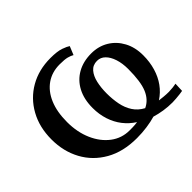

<svg xmlns="http://www.w3.org/2000/svg" viewBox="-133 -743 935 935"><g transform="rotate(-45 334.0 -276.0)"><path d="M330.5 11Q236 11 169 -27.2Q102 -65.5 66.5 -131Q31 -196.5 31 -278.5Q31 -363 66.8 -427.2Q102.5 -491.5 164.8 -527.2Q227 -563 307.5 -563Q354.5 -563 379.8 -554Q405 -545 415.5 -537.5L397.5 -493.5Q386 -500.5 368.8 -505Q351.5 -509.5 318 -509.5Q265 -509.5 226 -482.5Q187 -455.5 165.8 -405.5Q144.5 -355.5 144.5 -285Q144.5 -215.5 168.8 -160.2Q193 -105 235.2 -73Q277.5 -41 331 -41Q344 -41 353.5 -41.2Q363 -41.5 370.2 -42.2Q377.5 -43 385.5 -44Q352.5 -65 329.2 -95Q306 -125 293.5 -163.2Q281 -201.5 281 -245.5Q281 -305.5 303.8 -348.8Q326.5 -392 367.8 -415.2Q409 -438.5 464 -438.5Q514 -438.5 553 -415Q592 -391.5 614.5 -349.8Q637 -308 637 -253Q637 -207 625.2 -167.2Q613.5 -127.5 591 -96.2Q568.5 -65 535.5 -43.5Q548 -42 564.8 -40.2Q581.5 -38.5 599.5 -38.5Q615 -39 628.5 -40.5Q642 -42 650 -44L648 3.5Q641.5 5 628.2 6.5Q615 8 600.8 9.2Q586.5 10.5 575.5 10.5Q544.5 10.5 515.8 6Q487 1.5 460.5 -6.5Q433.5 1.5 400 6.2Q366.5 11 330.5 11ZM461.5 -64Q500.5 -82 519.2 -126Q538 -170 538 -257.5Q538 -296.5 528 -327.2Q518 -358 500.2 -375.5Q482.5 -393 458.5 -393Q429.5 -393 412 -372.8Q394.5 -352.5 387 -319.5Q379.5 -286.5 379.5 -247.5Q379.5 -207.5 386.5 -172Q393.5 -136.5 411.5 -108.8Q429.5 -81 461.5 -64Z"/></g></svg>

Font: Merriweather 36pt Medium
Style: Regular
Weight: 500
Version: Version 2.100